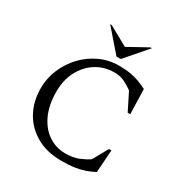

<svg xmlns="http://www.w3.org/2000/svg" viewBox="-197 -1012 1119 1173"><g transform="rotate(30 363.0 -426.0)"><path d="M400 10Q298 10 224 -32Q150 -74 110 -146.5Q70 -219 70 -312Q70 -383 97.5 -447.5Q125 -512 172.5 -562Q220 -612 282.5 -641Q345 -670 415 -670Q465 -670 500 -663.5Q535 -657 562.5 -646.5Q590 -636 618 -622L623 -447H605L544 -569Q506 -596 477.5 -608Q449 -620 413 -620Q341 -620 284.5 -584Q228 -548 195.5 -485.5Q163 -423 163 -342Q163 -247 194.5 -179.5Q226 -112 279.5 -76.5Q333 -41 398 -41Q453 -41 490.5 -56.5Q528 -72 557 -91L617 -198H634L623 -39Q594 -24 563.5 -13Q533 -2 494 4Q455 10 400 10ZM374 -710 242 -862H253L389 -787L525 -862H536L404 -710Z"/></g></svg>

Font: Spectral SC
Style: Regular
Weight: 400
Designer: Jean-Baptiste Levee
Foundry: Production Type
Version: Version 2.001